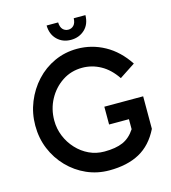

<svg xmlns="http://www.w3.org/2000/svg" viewBox="-127 -983 973 1094"><g transform="rotate(-15 359.0 -436.0)"><path d="M383 9Q312 9 250 -18.5Q188 -46 140.5 -95Q93 -144 66.5 -208Q40 -272 40 -346Q40 -419 66.5 -484.5Q93 -550 139.5 -600.5Q186 -651 248.5 -679.5Q311 -708 383 -708Q469 -708 544.5 -666.5Q620 -625 674 -543L581 -482Q542 -540 491 -568Q440 -596 383 -596Q317 -596 265 -561.5Q213 -527 182.5 -470.5Q152 -414 152 -346Q152 -298 170 -254Q188 -210 220 -175.5Q252 -141 293.5 -121.5Q335 -102 383 -102Q450 -102 492.5 -120.5Q535 -139 565 -185V-244H448V-349H677V-157Q634 -70 561.5 -30.5Q489 9 383 9ZM364 -766Q315 -766 283 -797.5Q251 -829 250 -881H318Q319 -853 332 -839.5Q345 -826 364 -826Q383 -826 396 -839.5Q409 -853 410 -881H479Q478 -827 445 -796.5Q412 -766 364 -766Z"/></g></svg>

Font: Kulim Park SemiBold
Style: Regular
Weight: 600
Designer: Noponies / Dale Sattler
Foundry: Noponies
Version: Version 1.000; ttfautohint (v1.8.3)